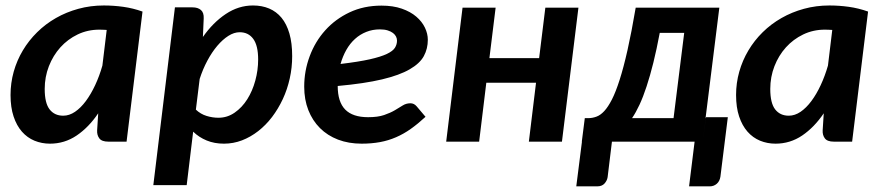

<svg xmlns="http://www.w3.org/2000/svg" viewBox="-20 -512 3190 694"><path d="M437.5 0H371.6Q347.7 0 338.9 -12Q330.1 -23.9 331.1 -41L335 -102.5Q300.8 -51.8 257.1 -22.2Q213.4 7.3 160.6 7.3Q130.9 7.3 104.7 -3.4Q78.6 -14.2 59.3 -36.1Q40 -58.1 29.1 -91.1Q18.1 -124 18.1 -168.5Q18.1 -211.9 29.5 -252.7Q41 -293.5 62.5 -329.6Q84 -365.7 114.3 -395.5Q144.5 -425.3 182.1 -446.8Q219.7 -468.3 263.4 -480.2Q307.1 -492.2 355.5 -492.2Q390.6 -492.2 425.8 -487.3Q460.9 -482.4 495.1 -470.2ZM208.5 -93.8Q230.5 -93.8 251.2 -107.9Q272 -122.1 290.3 -146.7Q308.6 -171.4 324 -204.3Q339.4 -237.3 350.1 -274.9L365.7 -403.8Q358.9 -404.3 352.1 -404.5Q345.2 -404.8 338.9 -404.8Q296.9 -404.8 260.7 -387.5Q224.6 -370.1 198.2 -340.8Q171.9 -311.5 156.7 -272.7Q141.6 -233.9 141.6 -190.4Q141.6 -139.2 159.4 -116.5Q177.2 -93.8 208.5 -93.8Z M534.2 157.2 612.3 -485.4H675.8Q695.3 -485.4 706.3 -475.8Q717.3 -466.3 716.3 -445.3L713.4 -378.4Q750 -430.7 796.1 -461.4Q842.3 -492.2 894.5 -492.2Q926.8 -492.2 952.9 -481.2Q979 -470.2 997.6 -447.8Q1016.1 -425.3 1026.1 -390.9Q1036.1 -356.4 1036.1 -309.1Q1036.1 -267.6 1027.3 -228.3Q1018.6 -189 1002.2 -153.8Q985.8 -118.7 963.4 -89.1Q940.9 -59.6 913.3 -38.1Q885.7 -16.6 854.5 -4.6Q823.2 7.3 789.6 7.3Q754.9 7.3 727.1 -4.2Q699.2 -15.6 678.2 -36.1L654.8 157.2ZM846.2 -395.5Q826.2 -395.5 805.4 -382.3Q784.7 -369.1 765.4 -346.4Q746.1 -323.7 729.5 -292.7Q712.9 -261.7 701.7 -226.6L688 -115.7Q705.1 -99.6 726.6 -93Q748 -86.4 769.5 -86.4Q801.8 -86.4 828.4 -105Q855 -123.5 873.8 -153.3Q892.6 -183.1 902.8 -220.7Q913.1 -258.3 913.1 -296.9Q913.1 -347.2 895.5 -371.3Q877.9 -395.5 846.2 -395.5Z M1526.4 -368.2Q1526.4 -335.9 1512 -309.3Q1497.6 -282.7 1460.9 -261.5Q1424.3 -240.2 1361.1 -225.1Q1297.9 -210 1200.7 -201.2Q1200.7 -143.6 1227.8 -116Q1254.9 -88.4 1310.5 -88.4Q1345.7 -88.4 1368.4 -96.2Q1391.1 -104 1407.2 -113.5Q1423.3 -123 1435.8 -130.9Q1448.2 -138.7 1463.4 -138.7Q1476.6 -138.7 1485.8 -127.9L1518.1 -89.8Q1490.7 -64.5 1464.8 -46.1Q1439 -27.8 1411.4 -15.9Q1383.8 -3.9 1353.3 1.7Q1322.8 7.3 1287.1 7.3Q1240.2 7.3 1201.9 -7.3Q1163.6 -22 1136.5 -49.1Q1109.4 -76.2 1094.5 -114Q1079.6 -151.9 1079.6 -198.7Q1079.6 -255.9 1099.4 -308.8Q1119.1 -361.8 1155.5 -402.3Q1191.9 -442.9 1243.4 -467.3Q1294.9 -491.7 1358.9 -491.7Q1400.9 -491.7 1432.4 -480.7Q1463.9 -469.7 1484.6 -451.9Q1505.4 -434.1 1515.9 -412.1Q1526.4 -390.1 1526.4 -368.2ZM1353 -405.8Q1326.7 -405.8 1304 -396.7Q1281.2 -387.7 1263.2 -371.3Q1245.1 -355 1231.9 -331.8Q1218.8 -308.6 1210.9 -280.8Q1276.4 -288.6 1316.4 -297.6Q1356.4 -306.6 1378.4 -317.1Q1400.4 -327.6 1407.7 -339.6Q1415 -351.6 1415 -365.2Q1415 -372.6 1411.6 -379.6Q1408.2 -386.7 1400.6 -392.6Q1393.1 -398.4 1381.3 -402.1Q1369.6 -405.8 1353 -405.8Z M2070.8 -484.4 2011.2 0H1891.6L1917.5 -212.9H1737.8L1711.9 0H1592.8L1651.9 -484.4H1771.5L1749 -301.8H1928.7L1951.2 -484.4Z M2580.1 -484.4 2530.3 -85H2531.2L2520 0L2531.7 -88.4H2610.8L2584 126.5Q2581.5 143.1 2570.8 152.3Q2560.1 161.6 2545.4 161.6H2470.7L2490.7 0H2191.9L2176.3 128.4Q2174.3 141.1 2165 151.4Q2155.8 161.6 2138.7 161.6H2063L2083.5 0H2083L2093.8 -85H2108.9Q2122.6 -85.4 2136.5 -90.6Q2150.4 -95.7 2164.1 -110.4Q2177.7 -125 2191.7 -152.1Q2205.6 -179.2 2219.7 -223.4Q2233.9 -267.6 2248.3 -331.5Q2262.7 -395.5 2277.8 -484.4ZM2364.7 -393.1Q2353.5 -333.5 2341.6 -285.4Q2329.6 -237.3 2317.1 -199.5Q2304.7 -161.6 2291.5 -133.3Q2278.3 -105 2264.6 -85H2414.6L2453.1 -393.1Z M3060.1 0H2994.1Q2970.2 0 2961.4 -12Q2952.6 -23.9 2953.6 -41L2957.5 -102.5Q2923.3 -51.8 2879.6 -22.2Q2835.9 7.3 2783.2 7.3Q2753.4 7.3 2727.3 -3.4Q2701.2 -14.2 2681.9 -36.1Q2662.6 -58.1 2651.6 -91.1Q2640.6 -124 2640.6 -168.5Q2640.6 -211.9 2652.1 -252.7Q2663.6 -293.5 2685.1 -329.6Q2706.5 -365.7 2736.8 -395.5Q2767.1 -425.3 2804.7 -446.8Q2842.3 -468.3 2886 -480.2Q2929.7 -492.2 2978 -492.2Q3013.2 -492.2 3048.3 -487.3Q3083.5 -482.4 3117.7 -470.2ZM2831.1 -93.8Q2853 -93.8 2873.8 -107.9Q2894.5 -122.1 2912.8 -146.7Q2931.2 -171.4 2946.5 -204.3Q2961.9 -237.3 2972.7 -274.9L2988.3 -403.8Q2981.4 -404.3 2974.6 -404.5Q2967.8 -404.8 2961.4 -404.8Q2919.4 -404.8 2883.3 -387.5Q2847.2 -370.1 2820.8 -340.8Q2794.4 -311.5 2779.3 -272.7Q2764.2 -233.9 2764.2 -190.4Q2764.2 -139.2 2782 -116.5Q2799.8 -93.8 2831.1 -93.8Z"/></svg>

Font: Carlito
Style: Bold Italic
Weight: 700
Italic angle: -7°
Designer: Lukasz Dziedzic
Foundry: tyPoland Lukasz Dziedzic
Version: Version 1.104